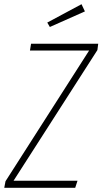

<svg xmlns="http://www.w3.org/2000/svg" viewBox="-28 -889 485 909"><path d="M357.9 -869.1 374 -835 208 -761.2 195.8 -782.2ZM-7.8 0 -2 -30.8 394 -649.9H113.8L119.1 -682.1H437L433.1 -651.9L36.1 -33.2H338.9L328.1 0Z"/></svg>

Font: Fira Sans Compressed UltraLight
Style: Italic
Weight: 200
Width: 3
Italic angle: -8°
Designer: Carrois Corporate & Edenspiekermann AG
Foundry: Carrois Corporate GbR & Edenspiekermann AG
Version: Version 4.203;PS 004.203;hotconv 1.0.88;makeotf.lib2.5.64775